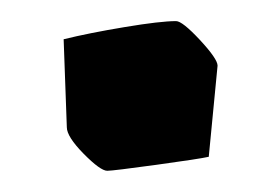

<svg xmlns="http://www.w3.org/2000/svg" viewBox="-20 -412 264 181"><path d="M81.1 -251Q74.7 -251 58.8 -267.1Q43 -283.2 43 -292L40 -375Q64 -380.9 97.7 -386.5Q131.3 -392.1 146 -392.1Q151.9 -392.1 168.5 -374.3Q185.1 -356.4 185.1 -350.1L176.8 -264.2Q168 -262.2 127.2 -256.6Q86.4 -251 81.1 -251Z"/></svg>

Font: Grenze
Style: Bold
Weight: 700
Designer: Renata Polastri
Foundry: Omnibus-Type
Version: Version 1.002;PS 001.002;hotconv 1.0.88;makeotf.lib2.5.64775